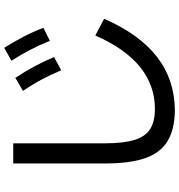

<svg xmlns="http://www.w3.org/2000/svg" viewBox="11 -910 858 920"><g transform="rotate(-90 440.0 -450.0)"><path d="M116.7 -376.7V-815.6H213.3V-376.7Q213.3 -287.8 229.4 -235Q245.6 -182.2 281.7 -159.4Q317.8 -136.7 377.8 -136.7Q491.1 -136.7 579.4 -208.3Q667.8 -280 730 -422.2L810 -380Q735.6 -210 626.7 -126.1Q517.8 -42.2 371.1 -41.1Q280 -42.2 223.9 -76.1Q167.8 -110 142.2 -183.3Q116.7 -256.7 116.7 -376.7ZM563.3 -585.6Q542.2 -635.6 518.9 -679.4Q495.6 -723.3 464.4 -768.9L526.7 -805.6Q557.8 -758.9 581.7 -714.4Q605.6 -670 626.7 -620ZM704.4 -640Q684.4 -690 661.1 -734.4Q637.8 -778.9 608.9 -824.4L671.1 -858.9Q700 -812.2 723.9 -766.7Q747.8 -721.1 766.7 -671.1Z"/></g></svg>

Font: Paperlogy 5 Medium
Style: Regular
Weight: 500
Designer: redesigned by Lee Juim, glyphs from Gmarket Sans & Montserrat
Foundry: PT&
Version: Version 1.001